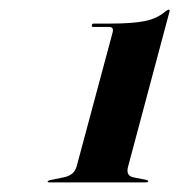

<svg xmlns="http://www.w3.org/2000/svg" viewBox="-20 -736 372 399"><path d="M174 -680Q169.5 -680 171 -684Q171 -687 175.5 -687H209.5Q255 -687 281 -692.2Q307 -697.5 324 -712.5Q329 -716 330.5 -716Q333.5 -716 332 -711L246.5 -391Q240.5 -371 257 -367.5L285 -362Q288.5 -360.5 288 -359Q287 -357 283.5 -357H83Q78.5 -357 79 -359Q79.5 -360.5 85 -362L112.5 -367.5Q122.5 -369.5 129.5 -374.8Q136.5 -380 139.5 -391L214 -668.5Q217 -680 207 -680Z"/></svg>

Font: Fraunces 144pt
Style: Bold Italic
Weight: 700
Italic angle: -16°
Version: Version 1.000;[b76b70a41]